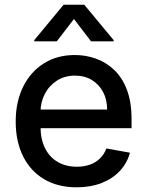

<svg xmlns="http://www.w3.org/2000/svg" viewBox="-20 -787 627 818"><path d="M306.5 11Q225.9 11 167.8 -23.6Q109.7 -58.2 78.3 -121.3Q46.9 -184.3 46.9 -269.2Q46.9 -353 78.3 -416.9Q109.7 -480.8 166.4 -516.7Q223 -552.6 299 -552.6Q345.2 -552.6 388.5 -537.3Q431.8 -522 466.3 -489.3Q500.7 -456.7 520.6 -404.7Q540.5 -352.6 540.5 -278.4V-240.8H106.9V-320.3H436.4Q436.4 -362.2 419.4 -394.7Q402.3 -427.2 371.6 -446Q340.9 -464.8 299.7 -464.8Q255 -464.8 221.8 -443Q188.6 -421.2 170.6 -386.2Q152.7 -351.2 152.7 -310.4V-248.2Q152.7 -193.5 172.1 -155.2Q191.4 -116.8 226.2 -96.8Q261 -76.7 307.5 -76.7Q337.7 -76.7 362.6 -85.4Q387.4 -94.1 405.5 -111.5Q423.7 -128.9 433.2 -154.5L533.7 -136.4Q521.7 -92 490.6 -58.8Q459.5 -25.6 412.8 -7.3Q366.1 11 306.5 11ZM367.9 -610.8 295.1 -706 221.9 -610.8H126.1V-616.1L250.7 -766.7H339.1L464.1 -616.1V-610.8Z"/></svg>

Font: InterMG Medium
Style: Regular
Weight: 500
Designer: Rasmus Andersson
Foundry: rsms
Version: Version 3.019;December 26, 2023;FontCreator 15.0.0.2955 64-b